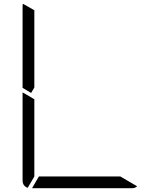

<svg xmlns="http://www.w3.org/2000/svg" viewBox="-20 -992 856 1012"><path d="M161 -735V-531L144 -502L99 -529V-959Q99 -968 101 -972L161 -938ZM614 -62 703 -10Q691 0 676 0H408H149L185 -62H408ZM126 -2Q99 -12 99 -41V-500V-505L139 -482L152 -474L161 -469V-265V-62Z"/></svg>

Font: DSEG7 Modern
Style: Light
Weight: 300
Designer: Keshikan(Twitter:@keshinomi_88pro)
Version: Version 0.46